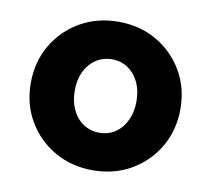

<svg xmlns="http://www.w3.org/2000/svg" viewBox="-65 -597 748 680"><g transform="rotate(10 309.0 -257.0)"><path d="M308.9 10Q233 10 172 -25Q111 -60 75.5 -120.3Q40 -180.6 40 -256.8Q40 -333 75.5 -393.5Q111 -454 172.1 -489Q233.2 -524 309 -524Q386 -524 446.5 -489Q507 -454 542.5 -393.7Q578 -333.4 578 -257.2Q578 -181 542.5 -120.5Q507 -60 446.4 -25Q385.9 10 308.9 10ZM309.5 -125Q341.9 -125 367 -142Q392 -159 406 -189Q420 -219 420 -257.1Q420 -296 406 -325.5Q392 -355 367 -372Q341.9 -389 309.5 -389Q277 -389 251.5 -372Q226 -355 212 -325.5Q198 -296 198 -257.1Q198 -219 212 -189Q226 -159 251.5 -142Q277 -125 309.5 -125Z"/></g></svg>

Font: Red Hat Text VF
Style: Regular
Weight: 400
Designer: Pentagram, MCKL
Foundry: Pentagram, MCKL
Version: Version 1.023